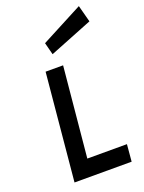

<svg xmlns="http://www.w3.org/2000/svg" viewBox="-171 -1014 820 1093"><g transform="rotate(-20 239.0 -467.5)"><path d="M84 0 145 -649H251L199 -103H439L430 0ZM216.5 -729 197.5 -802.5 450.5 -935 477.5 -833Z"/></g></svg>

Font: Karla
Style: Bold Italic
Weight: 700
Italic angle: -8°
Designer: Jonathan Pinhorn
Version: Version 2.004;gftools[0.9.33]